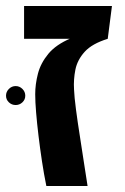

<svg xmlns="http://www.w3.org/2000/svg" viewBox="-40 -620 417 638"><path d="M114 -2Q106 -41 99.5 -84Q93 -127 88 -168.5Q83 -210 80 -246Q77 -282 77 -307Q77 -340 86 -375Q95 -410 120.5 -441Q146 -472 196 -493L318 -491Q266 -475 241.5 -448Q217 -421 210.5 -388.5Q204 -356 206 -323Q207 -298 212.5 -256Q218 -214 225.5 -167Q233 -120 239.5 -76Q246 -32 251 -2ZM40 -491V-600H332L318 -491ZM12 -271Q-1 -271 -10.5 -280Q-20 -289 -20 -302Q-20 -315 -10.5 -324.5Q-1 -334 12 -334Q25 -334 34.5 -324.5Q44 -315 44 -302Q44 -289 34.5 -280Q25 -271 12 -271Z"/></svg>

Font: Noto Sans Hebrew Thin SemiBold
Style: Regular
Weight: 600
Version: Version 3.001